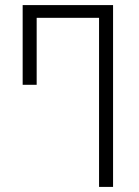

<svg xmlns="http://www.w3.org/2000/svg" viewBox="-20 -734 547 754"><path d="M369 0V-664H124V-401H69V-714H424V0Z"/></svg>

Font: Noto Sans Georgian Condensed Light
Style: Regular
Weight: 300
Width: 3
Designer: Monotype Design Team, Akaki Razmadze
Foundry: Google LLC
Version: Version 2.005; ttfautohint (v1.8.4.7-5d5b)